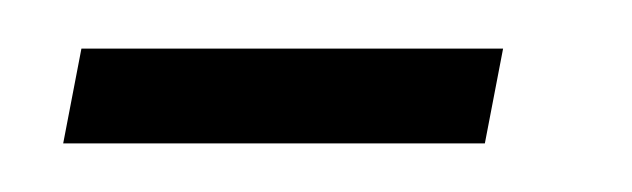

<svg xmlns="http://www.w3.org/2000/svg" viewBox="-20 -279 260 79"><path d="M6 -220 13.5 -259H187L179.5 -220Z"/></svg>

Font: Anybody Condensed Light
Style: Italic
Weight: 300
Width: 3
Italic angle: -10°
Designer: Tyler Finck
Foundry: Etcetera Type Company
Version: Version 1.010; ttfautohint (v1.8.3) -l 8 -r 50 -G 200 -x 14 